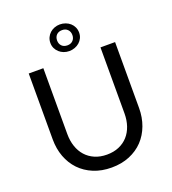

<svg xmlns="http://www.w3.org/2000/svg" viewBox="-165 -1060 1066 1192"><g transform="rotate(-20 368.0 -464.0)"><path d="M368 -77Q412.5 -77 447.5 -92Q482.5 -107 506.8 -134Q531 -161 543.8 -198.5Q556.5 -236 556.5 -281V-716.5H653V-281Q653 -219 633.2 -166Q613.5 -113 576.8 -74.2Q540 -35.5 487 -13.5Q434 8.5 368 8.5Q302 8.5 249 -13.5Q196 -35.5 159 -74.2Q122 -113 102.2 -166Q82.5 -219 82.5 -281V-716.5H179V-281.5Q179 -236.5 191.8 -199Q204.5 -161.5 228.8 -134.5Q253 -107.5 288.2 -92.2Q323.5 -77 368 -77ZM273.5 -848.5Q273.5 -868 281.2 -884.5Q289 -901 301.8 -912.5Q314.5 -924 331.5 -930.5Q348.5 -937 367.5 -937Q387 -937 404.5 -930.5Q422 -924 435 -912.5Q448 -901 455.8 -884.5Q463.5 -868 463.5 -848.5Q463.5 -829 455.8 -813Q448 -797 435 -785.5Q422 -774 404.5 -767.5Q387 -761 367.5 -761Q348.5 -761 331.5 -767.5Q314.5 -774 301.8 -785.5Q289 -797 281.2 -813Q273.5 -829 273.5 -848.5ZM318 -848.5Q318 -826.5 331.5 -812.5Q345 -798.5 369 -798.5Q391.5 -798.5 405.2 -812.5Q419 -826.5 419 -848.5Q419 -871 405.2 -885Q391.5 -899 369 -899Q345 -899 331.5 -885Q318 -871 318 -848.5Z"/></g></svg>

Font: Lato 2
Style: Regular
Weight: 400
Designer: Lukasz Dziedzic with Adam Twardoch and Botio Nikoltchev
Foundry: tyPoland Lukasz Dziedzic
Version: Version 2.015; 2015-08-06; http://www.latofonts.com/